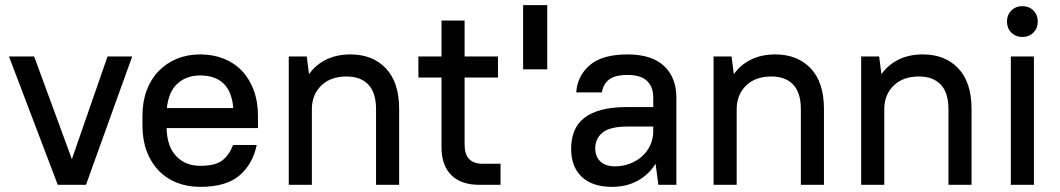

<svg xmlns="http://www.w3.org/2000/svg" viewBox="-20 -720 4131 748"><path d="M15 -500H113L260 -100L399 -500H495L315 0H205Z M760 8Q710 8 668.5 -8.5Q627 -25 597.5 -56Q568 -87 551.5 -131Q535 -175 535 -231V-269Q535 -324 551.5 -368Q568 -412 598 -443Q628 -474 669 -491Q710 -508 760 -508Q810 -508 851.5 -491.5Q893 -475 922.5 -444Q952 -413 968.5 -368.5Q985 -324 985 -269V-221H629Q631 -148 667 -111Q703 -74 760 -74Q819 -74 846 -95Q873 -116 888 -155H980Q965 -81 913 -36.5Q861 8 760 8ZM760 -426Q706 -426 671.5 -394.5Q637 -363 630 -299H889Q883 -365 850 -395.5Q817 -426 760 -426Z M1105 -500H1175L1184 -431Q1210 -468 1251 -488Q1292 -508 1345 -508Q1432 -508 1483.5 -453.5Q1535 -399 1535 -295V0H1445V-295Q1445 -359 1415 -390.5Q1385 -422 1330 -422Q1269 -422 1233 -388Q1197 -354 1195 -300V0H1105Z M1610 -500H1700V-640H1790V-500H1920V-418H1790V-157Q1790 -82 1860 -82H1930V0H1847Q1776 0 1738 -38Q1700 -76 1700 -147V-418H1610Z M2018 -700H2112V-450H2018Z M2365 8Q2287 8 2246 -31.5Q2205 -71 2205 -140Q2205 -178 2217 -208.5Q2229 -239 2255.5 -260Q2282 -281 2323.5 -292Q2365 -303 2425 -303H2525V-340Q2525 -382 2500.5 -405Q2476 -428 2425 -428Q2374 -428 2351.5 -409Q2329 -390 2325 -360H2225Q2229 -424 2277.5 -466Q2326 -508 2425 -508Q2519 -508 2567 -463Q2615 -418 2615 -340V0H2545L2534 -82Q2507 -39 2463.5 -15.5Q2420 8 2365 8ZM2375 -72Q2408 -72 2435.5 -83Q2463 -94 2483 -112.5Q2503 -131 2514 -156Q2525 -181 2525 -209V-227H2425Q2356 -227 2327.5 -203.5Q2299 -180 2299 -142Q2299 -110 2319 -91Q2339 -72 2375 -72Z M2760 -500H2830L2839 -431Q2865 -468 2906 -488Q2947 -508 3000 -508Q3087 -508 3138.5 -453.5Q3190 -399 3190 -295V0H3100V-295Q3100 -359 3070 -390.5Q3040 -422 2985 -422Q2924 -422 2888 -388Q2852 -354 2850 -300V0H2760Z M3335 -500H3405L3414 -431Q3440 -468 3481 -488Q3522 -508 3575 -508Q3662 -508 3713.5 -453.5Q3765 -399 3765 -295V0H3675V-295Q3675 -359 3645 -390.5Q3615 -422 3560 -422Q3499 -422 3463 -388Q3427 -354 3425 -300V0H3335Z M3918 -500H4008V0H3918ZM3963 -576Q3937 -576 3920 -593Q3903 -610 3903 -636Q3903 -662 3920 -679Q3937 -696 3963 -696Q3989 -696 4006 -679Q4023 -662 4023 -636Q4023 -610 4006 -593Q3989 -576 3963 -576Z"/></svg>

Font: PT Root UI Web Medium
Style: Regular
Weight: 500
Designer: Vitaly Kuzmin
Foundry: ParaType Ltd.
Version: Version 1.001W